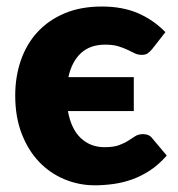

<svg xmlns="http://www.w3.org/2000/svg" viewBox="-20 -546 532 574"><path d="M435.5 -400Q428.5 -391.5 422 -386.8Q415.5 -382 403.5 -382Q392 -382 382.5 -386.8Q373 -391.5 361 -397.2Q349 -403 333.2 -407.8Q317.5 -412.5 294.5 -412.5Q249 -412.5 221.8 -387Q194.5 -361.5 184.5 -315.5H380V-214H183Q192.5 -161 221.2 -133.5Q250 -106 292.5 -106Q319.5 -106 335.8 -112Q352 -118 363.5 -125.5Q375 -133 384.5 -139Q394 -145 408 -145Q426.5 -145 436 -131.5L478.5 -81Q454.5 -53.5 428 -36.2Q401.5 -19 373.8 -9.2Q346 0.5 318 4.2Q290 8 263.5 8Q216 8 172.8 -10Q129.5 -28 96.8 -62.2Q64 -96.5 44.8 -146.5Q25.5 -196.5 25.5 -260.5Q25.5 -316.5 42.2 -365.2Q59 -414 91.8 -449.8Q124.5 -485.5 172.8 -506Q221 -526.5 284.5 -526.5Q345.5 -526.5 391.5 -507Q437.5 -487.5 474.5 -450Z"/></svg>

Font: Lato ExtraBold
Style: Regular
Weight: 800
Designer: Lukasz Dziedzic with Adam Twardoch and Botio Nikoltchev
Foundry: tyPoland Lukasz Dziedzic
Version: Version 2.015; 2015-08-06; http://www.latofonts.com/